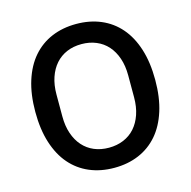

<svg xmlns="http://www.w3.org/2000/svg" viewBox="-106 -814 924 931"><g transform="rotate(-15 356.0 -349.0)"><path d="M356 12Q288 12 232.5 -11.5Q177 -35 137.5 -80.5Q98 -126 76.5 -193.5Q55 -261 55 -349Q55 -437 76.5 -504.5Q98 -572 137.5 -617.5Q177 -663 232.5 -686.5Q288 -710 356 -710Q424 -710 479.5 -686.5Q535 -663 574.5 -617.5Q614 -572 635.5 -504.5Q657 -437 657 -349Q657 -261 635.5 -193.5Q614 -126 574.5 -80.5Q535 -35 479.5 -11.5Q424 12 356 12ZM356 -89Q396 -89 429.5 -103Q463 -117 486.5 -143.5Q510 -170 523 -208Q536 -246 536 -294V-404Q536 -452 523 -490Q510 -528 486.5 -554.5Q463 -581 429.5 -595Q396 -609 356 -609Q315 -609 282 -595Q249 -581 225.5 -554.5Q202 -528 189 -490Q176 -452 176 -404V-294Q176 -246 189 -208Q202 -170 225.5 -143.5Q249 -117 282 -103Q315 -89 356 -89Z"/></g></svg>

Font: IBM Plex Sans Thai Medm
Style: Regular
Weight: 500
Designer: Mike Abbink, Paul van der Laan, Pieter van Rosmalen, Ben Mitchell, Mark Frömberg
Foundry: Bold Monday
Version: Version 1.2